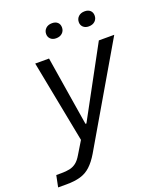

<svg xmlns="http://www.w3.org/2000/svg" viewBox="-198 -803 898 1069"><g transform="rotate(-20 251.0 -268.5)"><path d="M-40.9 167 -27 98.6H3.1Q31.4 98.6 52.6 94.1Q73.7 89.6 91.1 76.3Q108.4 63 124.1 36.1L176.4 -50.3L173.9 -14L75.1 -524.7H157L197.1 -275.3L223.3 -113.7H228.9L316.7 -275.3L452.1 -524.7H543.3L203.3 57.3Q179 98 152.6 122.4Q126.3 146.9 91.8 156.9Q57.3 167 9.1 167ZM426.6 -617Q406.6 -617 394.2 -628.4Q381.9 -639.9 381.9 -658Q381.9 -678 395.9 -691.1Q409.9 -704.1 432.9 -704.1Q453.4 -704.1 465.5 -693.1Q477.6 -682 477.6 -662.9Q477.6 -643.1 463.9 -630.1Q450.1 -617 426.6 -617ZM233.1 -617Q213.1 -617 200.8 -628.4Q188.4 -639.9 188.4 -658Q188.4 -678 202.4 -691.1Q216.4 -704.1 239.4 -704.1Q260 -704.1 272.1 -693.1Q284.1 -682 284.1 -662.9Q284.1 -643.1 270.4 -630.1Q256.7 -617 233.1 -617Z"/></g></svg>

Font: Mona Sans
Style: Italic
Weight: 200
Italic angle: -11.6951°
Designer: Deni Anggara
Foundry: GitHub
Version: Version 2.000